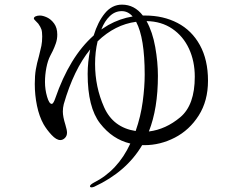

<svg xmlns="http://www.w3.org/2000/svg" viewBox="-20 -769 1040 828"><path d="M877 -421Q877 -334 837 -271Q797 -208 734 -175.5Q671 -143 603 -143H593Q525 -28 387 36Q380 39 375 39Q368 39 368 34Q368 28 384 19Q488 -33 542 -150Q465 -168 411.5 -237Q358 -306 358 -450Q358 -501 369 -556Q298 -469 255 -320Q251 -304 251 -288Q251 -266 262 -231Q269 -208 269 -197Q269 -183 260 -174Q251 -165 240 -165Q223 -165 202.5 -187Q182 -209 168 -233Q149 -267 139.5 -313Q130 -359 130 -407Q130 -443 134.5 -469.5Q139 -496 148 -527Q155 -554 158.5 -571.5Q162 -589 162 -612Q162 -632 158.5 -642.5Q155 -653 145 -667Q140 -673 133 -679.5Q126 -686 126 -689Q126 -695 133.5 -698.5Q141 -702 152 -702Q165 -702 182.5 -694Q200 -686 213.5 -667.5Q227 -649 227 -620Q227 -600 221 -582.5Q215 -565 207.5 -549.5Q200 -534 197 -529Q186 -508 180 -477Q174 -446 174 -415Q174 -383 183 -352Q192 -321 203 -321Q207 -321 211 -328Q215 -335 218 -344Q280 -524 384 -616Q402 -675 432.5 -712Q463 -749 506 -749Q560 -749 596 -702H606Q684 -702 745.5 -670Q807 -638 842 -574.5Q877 -511 877 -421ZM417 -642Q427 -649 447 -661Q497 -689 552 -698Q532 -721 505 -721Q476 -721 453.5 -699.5Q431 -678 417 -642ZM820 -438Q820 -505 795 -559Q770 -613 723 -645Q676 -677 612 -678Q638 -631 649.5 -566Q661 -501 661 -442Q661 -301 622 -202Q695 -211 757.5 -263.5Q820 -316 820 -438ZM565 -204Q587 -267 595.5 -331Q604 -395 604 -447Q604 -606 567 -675Q476 -663 401 -591Q390 -546 390 -493Q390 -394 429 -306.5Q468 -219 565 -204Z"/></svg>

Font: Shippori Mincho
Style: Regular
Weight: 400
Designer: FONTDASU
Foundry: FONTDASU / Google Inc. / but / Adobe
Version: Version 3.110; ttfautohint (v1.8.3)